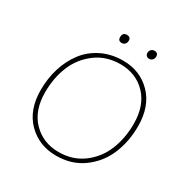

<svg xmlns="http://www.w3.org/2000/svg" viewBox="-185 -964 1087 1126"><g transform="rotate(30 359.0 -401.0)"><path d="M350 -755Q325 -755 325 -780Q325 -812 354 -812Q380 -812 380 -787Q380 -773 371.5 -764Q363 -755 350 -755ZM536 -755Q525 -755 517.5 -762Q510 -769 510 -780Q510 -794 518.5 -803Q527 -812 540 -812Q566 -812 566 -787Q566 -773 557.5 -764Q549 -755 536 -755ZM347 10Q231 10 154 -67.5Q77 -145 77 -280Q77 -358 98.5 -427.5Q120 -497 161 -551.5Q202 -606 266.5 -638Q331 -670 411 -670Q526 -670 602 -592.5Q678 -515 678 -380Q678 -276 641.5 -189Q605 -102 528.5 -46Q452 10 347 10ZM349 -16Q444 -16 513.5 -68Q583 -120 616 -201Q649 -282 649 -379Q649 -503 581 -573.5Q513 -644 408 -644Q312 -644 242 -591.5Q172 -539 139 -458.5Q106 -378 106 -281Q106 -157 175 -86.5Q244 -16 349 -16Z"/></g></svg>

Font: Elaine Sans ExtraLight
Style: Italic
Weight: 275
Italic angle: -13°
Designer: Wei Huang
Foundry: Wei Huang
Version: Version 2.001;December 24, 2019;FontCreator 12.0.0.2547 64-b